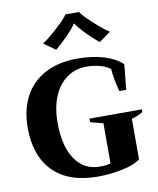

<svg xmlns="http://www.w3.org/2000/svg" viewBox="-104 -1064 947 1154"><g transform="rotate(-10 369.5 -487.0)"><path d="M213 -835Q247 -856 303 -907Q359 -958 376 -984H458Q475 -958 531 -907Q587 -856 621 -835L550 -784Q516 -811 476 -852Q436 -893 419 -920H415Q399 -894 359 -853Q319 -812 284 -784ZM34 -350Q34 -461 77 -542Q120 -623 202.5 -666.5Q285 -710 400 -710Q491 -710 561 -688.5Q631 -667 672 -628L657 -474H615Q595 -543 589 -614Q562 -634 522.5 -643.5Q483 -653 445 -653Q378 -653 326 -616.5Q274 -580 245 -511.5Q216 -443 216 -350Q216 -207 270.5 -127Q325 -47 421 -47Q462 -47 487 -55V-300Q425 -315 409 -320V-342H729V-326Q718 -318 696 -309Q674 -300 660 -297V-48Q623 -21 549.5 -5.5Q476 10 398 10Q221 10 127.5 -85Q34 -180 34 -350Z"/></g></svg>

Font: Trirong ExtraBold
Style: Regular
Weight: 800
Designer: Katatrad Team
Foundry: CadsonDemak
Version: Version 1.001